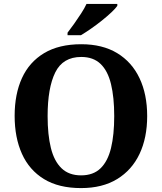

<svg xmlns="http://www.w3.org/2000/svg" viewBox="-20 -951 827 981"><path d="M394.2 10Q280.1 10 204.9 -36Q129.6 -82 92.2 -165Q54.8 -248 54.8 -359Q54.8 -470 92.2 -552Q129.6 -634 205.4 -679.5Q281.2 -725 395.2 -725Q503.7 -725 578.8 -679.5Q653.8 -634 692.9 -551.5Q732 -469 732 -358Q732 -247 692.9 -164.5Q653.8 -82 578.4 -36Q503 10 394.2 10ZM394.2 -55Q456.8 -55 493.9 -91.2Q531 -127.4 547.3 -194.9Q563.6 -262.5 563.6 -358Q563.6 -453.5 547.2 -521.2Q530.9 -588.9 493.9 -624.4Q456.8 -660 395.2 -660Q301.3 -660 262.3 -580.9Q223.3 -501.8 223.3 -358Q223.3 -262.5 240 -194.9Q256.8 -127.4 294.5 -91.2Q332.2 -55 394.2 -55ZM325.1 -784Q340.1 -803 358.4 -829Q376.8 -855 394.4 -882Q412 -909 422 -931H579.4V-921Q570.4 -908 549.3 -888Q528.1 -868 500.6 -846Q473.2 -824 445 -804.5Q416.8 -785 393.3 -771H325.1Z"/></svg>

Font: Noto Serif Lao
Style: Regular
Weight: 400
Designer: Monotype Design Team
Foundry: Monotype Imaging Inc.
Version: Version 2.003